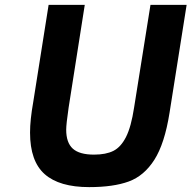

<svg xmlns="http://www.w3.org/2000/svg" viewBox="-20 -760 784 786"><path d="M103 -217Q103 -269 116 -342L179 -740H327L261 -320Q251 -252 251 -229Q251 -176 278 -151.5Q305 -127 365 -127Q414 -127 444.5 -142.5Q475 -158 496 -199.5Q517 -241 529 -320L596 -740H744L674 -298Q654 -172 612 -106Q570 -40 507 -17Q444 6 345 6Q223 6 163 -47Q103 -100 103 -217Z"/></svg>

Font: Exo
Style: Bold Italic
Weight: 700
Italic angle: -9°
Designer: Natanael Gama
Foundry: Natanael Gama
Version: Version 1.500; ttfautohint (v1.6)